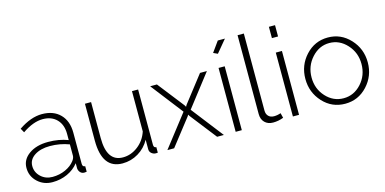

<svg xmlns="http://www.w3.org/2000/svg" viewBox="-71 -1115 3027 1510"><g transform="rotate(-15 1442.5 -360.0)"><path d="M206 10Q134 10 84.5 -36.5Q35 -83 35 -151Q35 -219 95.5 -262Q156 -305 252 -305Q339 -305 413 -277V-328Q413 -402 371 -445.5Q329 -489 257 -489Q180 -489 90 -427L71 -461Q171 -529 261 -529Q355 -529 409 -474Q463 -419 463 -324V-70Q463 -45 485 -45V0Q473 2 465 2Q446 2 433.5 -11.5Q421 -25 419 -44V-87Q383 -41 327 -15.5Q271 10 206 10ZM216 -30Q273 -30 321.5 -52Q370 -74 397 -110Q413 -131 413 -150V-242Q338 -270 257 -270Q180 -270 131.5 -238Q83 -206 83 -154Q83 -102 121.5 -66Q160 -30 216 -30Z M776 10Q610 10 610 -220V-520H660V-227Q660 -35 791 -35Q857 -35 913.5 -78.5Q970 -122 993 -192V-520H1043V-70Q1043 -45 1064 -45V0Q1057 1 1049 1Q1029 1 1013.5 -12Q998 -25 998 -45V-123Q964 -61 904.5 -25.5Q845 10 776 10Z M1141 -520H1196L1364 -305L1372 -291L1380 -305L1547 -520H1603L1401 -259L1602 0H1547L1380 -214L1372 -227L1364 -214L1197 0H1142L1343 -259Z M1806 -730 1722 -629 1687 -645 1748 -730ZM1748 0H1698V-520H1748Z M1909 -88V-730H1960V-103Q1960 -74 1976.5 -57Q1993 -40 2022 -40Q2049 -40 2077 -50L2087 -10Q2046 6 2002 6Q1960 6 1934.5 -19.5Q1909 -45 1909 -88Z M2214 0H2164V-520H2214ZM2214 -638H2164V-730H2214Z M2589 10Q2481 10 2408 -69.5Q2335 -149 2335 -259Q2335 -370 2408.5 -449.5Q2482 -529 2589 -529Q2695 -529 2769 -449.5Q2843 -370 2843 -259Q2843 -149 2769.5 -69.5Q2696 10 2589 10ZM2385 -257Q2385 -165 2444.5 -100Q2504 -35 2588 -35Q2672 -35 2732 -101Q2792 -167 2792 -260Q2792 -352 2732 -418Q2672 -484 2589 -484Q2506 -484 2445.5 -417Q2385 -350 2385 -257Z"/></g></svg>

Font: Raleway
Style: Light
Weight: 300
Designer: Matt McInerney, Pablo Impallari, Rodrigo Fuenzalida
Foundry: Matt McInerney, Pablo Impallari, Rodrigo Fuenzalida
Version: Version 3.000